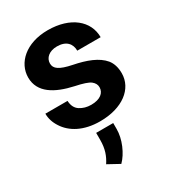

<svg xmlns="http://www.w3.org/2000/svg" viewBox="-192 -641 897 1000"><g transform="rotate(-30 257.0 -140.5)"><path d="M340.3 -146C340.3 -112.3 312 -87.9 257.8 -87.9C231.9 -87.9 210 -94.2 190.9 -106.4C171.9 -118.7 161.6 -138.7 160.2 -167.5H26.9C26.9 -138.7 35.6 -110.8 53.2 -84C87.9 -29.3 155.8 9.8 254.9 9.8C390.1 9.8 477.1 -58.1 477.1 -151.4C477.1 -186 468.3 -213.9 451.2 -235.4C416 -277.8 353.5 -301.3 277.3 -316.4C203.6 -331.5 178.2 -350.1 178.2 -381.8C178.2 -414.6 206.5 -440.9 253.9 -440.9C310.1 -440.9 335 -409.7 335 -368.7H475.6C475.6 -466.3 391.1 -538.1 254.4 -538.1C122.6 -538.1 43.5 -462.4 43.5 -375C43.5 -284.2 123.5 -238.8 231 -215.3C275.4 -206.1 305.2 -196.3 319.3 -185.5C333.5 -174.3 340.3 -161.1 340.3 -146ZM206.1 51.3V93.3C206.1 147.9 192.4 183.6 169.4 218.8L238.8 256.8C258.8 236.8 275.4 210.9 288.6 179.7C301.8 147.9 308.6 117.2 308.6 86.4V51.3Z"/></g></svg>

Font: Vazirmatn
Style: Bold
Weight: 700
Designer: Saber Rastikerdar
Foundry: Saber Rastikerdar
Version: Version 33.003